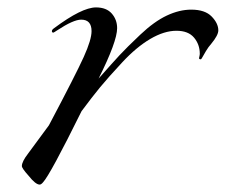

<svg xmlns="http://www.w3.org/2000/svg" viewBox="-20 -480 609 518"><path d="M456 -397Q423 -397 385.5 -375Q348 -353 309.5 -311.5Q271 -270 250 -244.5Q229 -219 200 -180Q115 -8 96 12Q91 18 87 18Q76 18 57 -6Q39 -26 39 -32Q39 -44 56 -66Q61 -73 112 -142Q185 -280 206 -326.5Q227 -373 227 -396Q227 -427 199 -427Q178 -427 134 -398Q125 -392 124 -392Q120 -392 120 -396Q120 -400 126 -404Q201 -460 239 -460Q267 -460 281.5 -443.5Q296 -427 296 -404Q296 -368 246 -268Q284 -311 302.5 -331Q321 -351 358.5 -386.5Q396 -422 430 -438Q464 -454 496 -454Q533 -454 551 -435.5Q569 -417 569 -398Q569 -385 550 -362Q542 -353 535.5 -342Q529 -331 526 -325.5Q523 -320 522 -320Q517 -320 517 -323Q517 -324 518 -328Q519 -332 519 -335Q519 -360 503.5 -378.5Q488 -397 456 -397Z"/></svg>

Font: Miama Nueva
Style: Medium
Weight: 400
Italic angle: -28°
Version: Version 1.0